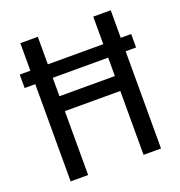

<svg xmlns="http://www.w3.org/2000/svg" viewBox="-129 -820 869 928"><g transform="rotate(-20 305.5 -355.5)"><path d="M167 -405.3H452.1V-500H167ZM542 -569.3H595.7V-500H542V0H452.1V-328.6H167V0H77.1V-500H22.5V-569.3H77.1V-710.9H167V-569.3H452.1V-710.9H542Z"/></g></svg>

Font: MAUL Condensed
Style: Condensed Regular
Weight: 400
Designer: MAUL
Version: Version 1.0; 2020; ttfautohint (v1.8.3)